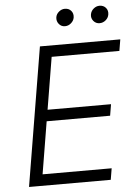

<svg xmlns="http://www.w3.org/2000/svg" viewBox="-60 -958 715 1004"><g transform="rotate(-5 297.0 -456.0)"><path d="M51.1 0 171.9 -727.3H593.8L583.8 -667.6H228.3L182.9 -393.8H516L506 -334.2H172.9L127.5 -59.7H490.1L480.1 0ZM493.6 -821Q474.1 -821 461.5 -836.1Q448.9 -851.2 452.4 -871.1Q455.6 -888.5 469.6 -900.2Q483.7 -911.9 500.4 -911.9Q521.7 -911.9 533.9 -897.4Q546.2 -882.8 542.6 -861.9Q539.8 -844.8 525.7 -832.9Q511.7 -821 493.6 -821ZM311.8 -821Q292.6 -821 280.2 -836.1Q267.8 -851.2 270.6 -871.1Q273.1 -888.1 287.5 -900Q301.8 -911.9 318.5 -911.9Q339.8 -911.9 351.9 -897.5Q364 -883.2 360.8 -861.9Q358 -845.5 343.9 -833.3Q329.9 -821 311.8 -821Z"/></g></svg>

Font: Karasuma Gothic
Style: Light Italic
Weight: 300
Italic angle: 9.39998°
Designer: Rasmus Andersson / Ryoko Nishizuka
Foundry: rsms
Version: Version 1.00